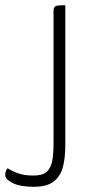

<svg xmlns="http://www.w3.org/2000/svg" viewBox="-137 -520 338 735"><path d="M-7 195Q-61 195 -89 180.5Q-117 166 -117 151Q-117 143 -115 136.5Q-113 130 -108 124Q-91 135 -67.5 143.5Q-44 152 -9 152Q26 152 42 137.5Q58 123 63 95.5Q68 68 68 26V-477Q68 -489 72 -493.5Q76 -498 86 -499Q96 -500 113 -500V37Q113 83 104 118.5Q95 154 69 174.5Q43 195 -7 195Z"/></svg>

Font: Yanone Kaffeesatz Light
Style: Regular
Weight: 300
Designer: Yanone (Cyrillic: Daniel Pouzeot, Huerta Tipografica, and Cyreal)
Foundry: Yanone
Version: Version 2.003